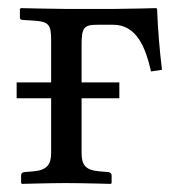

<svg xmlns="http://www.w3.org/2000/svg" viewBox="-20 -451 442 473"><path d="M181 -248V-341C181 -383 187 -390 220 -390H259C317 -390 339 -333 352 -275L379 -279C373 -330 369 -376 367 -429L365 -431C365 -431 290 -429 260 -429H144C114 -429 32 -431 32 -431L29 -429V-407C29 -404 31 -402.3 35 -402L65 -400C100 -397.7 106 -390 106 -352V-248H21V-209H106V-74C106 -45 94.6 -31.7 63 -29L40 -27C35 -26.6 32 -24 32 -19V0L34 2C34 2 106 0 142 0C181 0 253 2 253 2L255 0V-19C255 -24 251 -26.7 247 -27L224 -29C190.4 -31.9 181 -45 181 -74V-209H274V-248Z"/></svg>

Font: Libertinus Serif Display
Style: Regular
Weight: 400
Designer: Philipp H. Poll
Foundry: Khaled Hosny
Version: Version 6.1